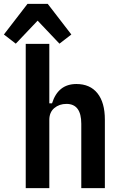

<svg xmlns="http://www.w3.org/2000/svg" viewBox="-66 -965 618 985"><path d="M66 -740H187V-435H201Q232 -534 326 -534Q396 -534 434 -486.5Q472 -439 472 -351V0H351V-330Q351 -432 275 -432Q238 -432 212.5 -410.5Q187 -389 187 -350V0H66ZM179 -945 300 -788 239 -741 127 -859 15 -741 -46 -788 75 -945Z"/></svg>

Font: IBM Plex Sans Cond SmBld
Style: Regular
Weight: 600
Width: 3
Designer: Mike Abbink, Paul van der Laan, Pieter van Rosmalen
Foundry: Bold Monday
Version: Version 1.3